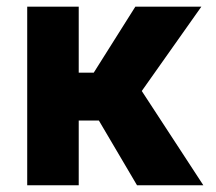

<svg xmlns="http://www.w3.org/2000/svg" viewBox="-20 -548 639 568"><path d="M385.3 0 272.5 -191.4H212.9V0H60.5V-528.3H212.9V-333H257.3L380.4 -528.3H575.7L399.4 -278.8L581.5 0Z"/></svg>

Font: Vazirmatn FD ExtraBold
Style: Regular
Weight: 800
Designer: Saber Rastikerdar
Foundry: Saber Rastikerdar
Version: Version 33.003